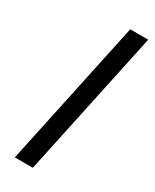

<svg xmlns="http://www.w3.org/2000/svg" viewBox="-187 -764 655 813"><g transform="rotate(30 140.5 -357.0)"><path d="M41 0 193 -714H281L129 0Z"/></g></svg>

Font: Noto Sans IKEA
Style: Italic
Weight: 400
Italic angle: -12°
Designer: Monotype Design Team
Foundry: Monotype Imaging Inc.
Version: Version 2.001